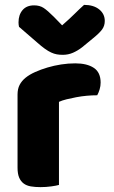

<svg xmlns="http://www.w3.org/2000/svg" viewBox="-20 -760 468 788"><path d="M222 -1Q212 2 190.5 5Q169 8 146 8Q124 8 106.5 5Q89 2 77 -7Q65 -16 58.5 -31.5Q52 -47 52 -72V-372Q52 -395 60.5 -411.5Q69 -428 85 -441Q101 -454 124.5 -464.5Q148 -475 175 -483Q202 -491 231 -495.5Q260 -500 289 -500Q337 -500 365 -481.5Q393 -463 393 -421Q393 -407 389 -393.5Q385 -380 379 -369Q358 -369 336 -367Q314 -365 293 -361Q272 -357 253.5 -352.5Q235 -348 222 -342ZM235 -656Q268 -685 287 -704Q306 -723 325 -740Q364 -740 387 -721.5Q410 -703 410 -674Q410 -654 399 -639Q388 -624 362 -603L317 -566Q299 -552 279.5 -543.5Q260 -535 238 -535Q224 -535 213 -537Q202 -539 190 -544.5Q178 -550 164 -560Q150 -570 132 -586L58 -650Q57 -655 56.5 -659Q56 -663 56 -668Q56 -699 72.5 -718.5Q89 -738 120 -738Q143 -738 159 -727.5Q175 -717 201 -691Z"/></svg>

Font: Baloo Paaji
Style: Regular
Weight: 400
Designer: Shuchita Grover and Ek Type
Foundry: Ek Type
Version: Version 1.443;PS 1.000;hotconv 16.6.51;makeotf.lib2.5.65220;